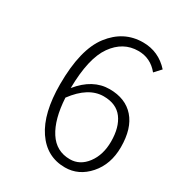

<svg xmlns="http://www.w3.org/2000/svg" viewBox="-179 -856 908 983"><g transform="rotate(30 274.5 -364.5)"><path d="M353 -36Q412 -36 451.5 -88.5Q491 -141 491 -220Q491 -304 454.5 -353Q418 -402 343 -402Q253 -402 176 -298Q183 -174 227.5 -105Q272 -36 353 -36ZM535 -672 500 -634Q453 -692 381 -692Q291 -692 234 -611.5Q177 -531 175 -354Q252 -449 351 -449Q445 -449 497 -390Q549 -331 549 -220Q549 -119 491 -53Q433 13 352 13Q244 13 181 -80Q118 -173 118 -344Q118 -550 192 -646Q266 -742 380 -742Q472 -742 535 -672Z"/></g></svg>

Font: NotoSansHansLight
Style: Regular
Weight: 300
Designer: Ryoko NISHIZUKA  (kana & ideographs); Paul D. Hunt (Latin, Greek & Cyrillic); Wenlong ZHANG  (bopomofo); Sandoll Communi
Foundry: Adobe Systems Incorporated
Version: Version 1.00;December 8, 2021;FontCreator 13.0.0.2675 64-bit